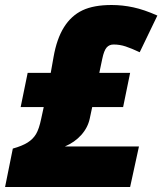

<svg xmlns="http://www.w3.org/2000/svg" viewBox="-29 -744 646 764"><path d="M415 -724.1Q458.5 -724.1 501.5 -714.8Q544.4 -705.6 597.2 -682.1L526.9 -536.1Q494.6 -551.3 471.2 -559.1Q447.8 -566.9 422.9 -566.9Q405.8 -566.9 395.3 -554.9Q384.8 -543 377.9 -509.8L366.2 -454.1H488.8L460.9 -317.9H337.9L328.1 -272Q320.3 -235.8 294.2 -206.8Q268.1 -177.7 229 -161.1H523.9L488.8 0H-8.8L22 -152.8Q59.1 -163.1 80.8 -176.8Q102.5 -190.4 114.5 -210.7Q126.5 -231 134.8 -271L145 -317.9H53.2L81.1 -454.1H172.9L184.1 -517.1Q196.8 -589.8 225.6 -635.7Q254.4 -681.6 299.1 -702.9Q343.8 -724.1 415 -724.1Z"/></svg>

Font: TypoPRO Open Sans
Style: Italic
Weight: 800
Italic angle: -12°
Foundry: Ascender Corporation
Version: Version 1.10